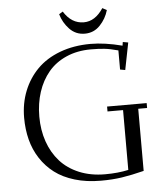

<svg xmlns="http://www.w3.org/2000/svg" viewBox="-60 -947 880 1010"><g transform="rotate(-5 380.5 -442.0)"><path d="M58.1 -355Q58.1 -431.2 84 -496.1Q109.9 -561 157.5 -609.1Q205.1 -657.2 277.8 -684.6Q350.6 -711.9 439.9 -711.9Q514.6 -711.9 606.9 -688L609.9 -707L638.2 -702.1L609.9 -559.1L583 -564V-665Q540 -676.8 509.5 -679.9Q479 -683.1 439 -683.1Q366.7 -683.1 309.1 -657.7Q251.5 -632.3 214.4 -587.9Q177.2 -543.5 157.7 -483.6Q138.2 -423.8 138.2 -354Q138.2 -282.7 159.2 -222.2Q180.2 -161.6 220 -116.9Q259.8 -72.3 320.6 -47.1Q381.3 -22 457 -22Q525.4 -22 580.1 -34.2V-350.1H498V-376H707V-350.1H660.2V-22Q593.8 -5.4 543.5 2.2Q493.2 9.8 432.1 9.8Q356.4 9.8 294.4 -8.8Q232.4 -27.3 189 -60.3Q145.5 -93.3 115.7 -139.2Q85.9 -185.1 72 -239.3Q58.1 -293.5 58.1 -355ZM289.1 -881.8 309.1 -894Q350.1 -828.1 415 -828.1Q475.1 -828.1 518.1 -894L541 -881.8Q528.3 -836.9 495.6 -802.5Q462.9 -768.1 415 -768.1Q367.2 -768.1 334.5 -802.5Q301.8 -836.9 289.1 -881.8Z"/></g></svg>

Font: Dehuti
Style: Book
Weight: 400
Version: Version 1.2